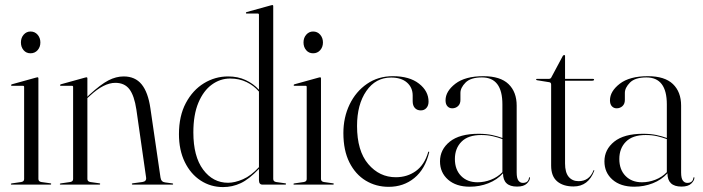

<svg xmlns="http://www.w3.org/2000/svg" viewBox="-20 -750 2854 780"><path d="M104 -533.5Q86.5 -533.5 75.8 -546.2Q65 -559 65 -577.5Q65 -596.5 76.2 -609.2Q87.5 -622 104 -622Q121.5 -622 132.8 -609Q144 -596 144 -577.5Q144 -559 132.8 -546.2Q121.5 -533.5 104 -533.5ZM136 -431.5V-23Q136 -12.5 148 -10.5L183.5 -5.5Q188 -5.5 188 -2.5Q188 0 184.5 0H27Q24 0 24 -2.5Q24 -4 28 -5L66 -10.5Q78 -12.5 78 -22.5V-397Q78 -401.5 73 -401.5H27.5Q25 -401.5 25 -404Q25 -406 28 -407.5L125.5 -434.5Q129.5 -436 132 -436Q136 -436 136 -431.5Z M335 -431.5V-357L343 -365Q389.5 -407.5 420.5 -423.5Q451.5 -439.5 482.5 -439.5Q529 -439.5 555.2 -407.5Q581.5 -375.5 591 -310L632 -29Q634.5 -11 650.5 -9L680 -5Q683.5 -4.5 683.5 -2.5Q683.5 0 680 0H519.5Q515.5 0 515.5 -2.5Q515.5 -5 520.5 -5.5L558 -10.5Q576 -13 573.5 -29L534 -305Q525.5 -361.5 505.8 -387.5Q486 -413.5 448.5 -413.5Q402 -413.5 346 -361.5L335 -351.5V-23Q335 -12.5 347 -10.5L382.5 -5.5Q387 -5.5 387 -2.5Q387 0 383.5 0H226Q223 0 223 -2.5Q223 -4 227 -5L265 -10.5Q277 -12.5 277 -22.5V-397Q277 -401.5 272 -401.5H226.5Q224 -401.5 224 -404Q224 -406 227 -407.5L324.5 -434.5Q328.5 -436 331 -436Q335 -436 335 -431.5Z M707 -205Q707 -279 735 -331.5Q763 -384 808.5 -411.8Q854 -439.5 906.5 -439.5Q946.5 -439.5 978 -424.8Q1009.5 -410 1032 -385.5V-690Q1032 -695 1027 -695H981.5Q979 -695 979 -697.5Q979 -700 982 -701L1079.5 -728Q1083.5 -729.5 1086 -729.5Q1090 -729.5 1090 -725V-23Q1090 -12.5 1102 -10.5L1137.5 -5.5Q1142 -5.5 1142 -2.5Q1142 0 1138.5 0H1046.5Q1032 0 1032 -18V-64Q991.5 -21.5 957.8 -5.8Q924 10 886 10Q836 10 795.2 -16.5Q754.5 -43 730.8 -91.5Q707 -140 707 -205ZM765.5 -212Q765.5 -114.5 805.2 -61Q845 -7.5 906.5 -7.5Q934 -7.5 967 -21.8Q1000 -36 1032 -71V-378Q1011.5 -402 981.8 -416.5Q952 -431 915 -431Q874.5 -431 840.5 -406.2Q806.5 -381.5 786 -332.8Q765.5 -284 765.5 -212Z M1252 -533.5Q1234.5 -533.5 1223.8 -546.2Q1213 -559 1213 -577.5Q1213 -596.5 1224.2 -609.2Q1235.5 -622 1252 -622Q1269.5 -622 1280.8 -609Q1292 -596 1292 -577.5Q1292 -559 1280.8 -546.2Q1269.5 -533.5 1252 -533.5ZM1284 -431.5V-23Q1284 -12.5 1296 -10.5L1331.5 -5.5Q1336 -5.5 1336 -2.5Q1336 0 1332.5 0H1175Q1172 0 1172 -2.5Q1172 -4 1176 -5L1214 -10.5Q1226 -12.5 1226 -22.5V-397Q1226 -401.5 1221 -401.5H1175.5Q1173 -401.5 1173 -404Q1173 -406 1176 -407.5L1273.5 -434.5Q1277.5 -436 1280 -436Q1284 -436 1284 -431.5Z M1721 -337Q1721 -321 1712.2 -311.2Q1703.5 -301.5 1689.5 -301.5Q1674.5 -301.5 1665.5 -311.2Q1656.5 -321 1656.5 -339V-362Q1656.5 -394.5 1633.2 -414.8Q1610 -435 1569 -435Q1506 -435 1468.2 -380.2Q1430.5 -325.5 1430.5 -238.5Q1430.5 -137 1476 -83.5Q1521.5 -30 1588 -30Q1634.5 -30 1669.5 -55.2Q1704.5 -80.5 1719.5 -132Q1720.5 -134.5 1722 -134Q1724.5 -134 1723.5 -131Q1707 -62.5 1663.2 -26.8Q1619.5 9 1559 9Q1507.5 9 1465.8 -16.2Q1424 -41.5 1399.5 -90.2Q1375 -139 1375 -209.5Q1375 -273 1400.2 -325.5Q1425.5 -378 1470.8 -409.2Q1516 -440.5 1576 -440.5Q1643.5 -440.5 1682.2 -410.2Q1721 -380 1721 -337Z M1767.5 -94.5Q1767.5 -142.5 1807.2 -174.5Q1847 -206.5 1924 -206.5Q1955.5 -206.5 1978.8 -201.5Q2002 -196.5 2021 -189.5V-326Q2021 -435.5 1938 -435.5Q1892 -435.5 1871.2 -414.5Q1850.5 -393.5 1850.5 -372.5V-344Q1850.5 -328 1840.8 -319Q1831 -310 1817 -310Q1805.5 -310 1797.8 -318.2Q1790 -326.5 1790 -342.5Q1790 -379 1829.8 -409.8Q1869.5 -440.5 1944 -440.5Q2012.5 -440.5 2045.8 -408.5Q2079 -376.5 2079 -321V-49.5Q2079 -26 2086 -16.5Q2093 -7 2104 -7Q2126.5 -7 2129 -27.5Q2129.5 -30 2131.5 -30Q2133 -30 2133 -27.5Q2133 -17 2120.5 -4.5Q2108 8 2080.5 8Q2023.5 8 2023.5 -46Q1999.5 -19.5 1964 -5.5Q1928.5 8.5 1888.5 8.5Q1833 8.5 1800.2 -20.2Q1767.5 -49 1767.5 -94.5ZM1828 -104Q1828 -61 1853.2 -35.2Q1878.5 -9.5 1920 -9.5Q1947.5 -9.5 1974.2 -19.8Q2001 -30 2021 -50.5V-185Q2002 -192 1981 -196.8Q1960 -201.5 1935 -201.5Q1882 -201.5 1855 -174.5Q1828 -147.5 1828 -104Z M2211.5 -416 2162 -424Q2158 -424.5 2158 -427Q2158 -429.5 2160.5 -429.5H2208.5Q2217.5 -429.5 2220 -436L2266.5 -523Q2269.5 -526.5 2272 -526.5Q2275.5 -526.5 2275.5 -523V-429.5H2389.5Q2393.5 -429.5 2393.5 -426.5Q2393.5 -422 2384 -422H2275.5V-86Q2275.5 -49.5 2290.2 -31.8Q2305 -14 2330.5 -14Q2374 -14 2391 -57.5Q2392 -59.5 2393.2 -59Q2394.5 -58.5 2394 -56Q2370 7.5 2310 7.5Q2268 7.5 2243.5 -13.2Q2219 -34 2219 -77V-406.5Q2219 -415 2211.5 -416Z M2435.5 -94.5Q2435.5 -142.5 2475.2 -174.5Q2515 -206.5 2592 -206.5Q2623.5 -206.5 2646.8 -201.5Q2670 -196.5 2689 -189.5V-326Q2689 -435.5 2606 -435.5Q2560 -435.5 2539.2 -414.5Q2518.5 -393.5 2518.5 -372.5V-344Q2518.5 -328 2508.8 -319Q2499 -310 2485 -310Q2473.5 -310 2465.8 -318.2Q2458 -326.5 2458 -342.5Q2458 -379 2497.8 -409.8Q2537.5 -440.5 2612 -440.5Q2680.5 -440.5 2713.8 -408.5Q2747 -376.5 2747 -321V-49.5Q2747 -26 2754 -16.5Q2761 -7 2772 -7Q2794.5 -7 2797 -27.5Q2797.5 -30 2799.5 -30Q2801 -30 2801 -27.5Q2801 -17 2788.5 -4.5Q2776 8 2748.5 8Q2691.5 8 2691.5 -46Q2667.5 -19.5 2632 -5.5Q2596.5 8.5 2556.5 8.5Q2501 8.5 2468.2 -20.2Q2435.5 -49 2435.5 -94.5ZM2496 -104Q2496 -61 2521.2 -35.2Q2546.5 -9.5 2588 -9.5Q2615.5 -9.5 2642.2 -19.8Q2669 -30 2689 -50.5V-185Q2670 -192 2649 -196.8Q2628 -201.5 2603 -201.5Q2550 -201.5 2523 -174.5Q2496 -147.5 2496 -104Z"/></svg>

Font: Fraunces 144pt S000 Light
Style: Regular
Weight: 300
Version: Version 1.000; ttfautohint (v1.8.3)